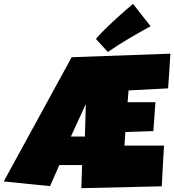

<svg xmlns="http://www.w3.org/2000/svg" viewBox="-44 -985 912 1005"><path d="M400.4 -270.5 405.3 -440.4 327.1 -270.5ZM847.7 -704.1Q844.7 -658.2 842.3 -613.3Q839.8 -568.4 835.9 -522.5L628.9 -511.7L624 -450.2H769.5L758.8 -298.8L612.3 -293.9L607.4 -222.7H814.5Q811.5 -168.9 808.3 -116Q805.2 -63 802.7 -9.8L381.8 0L385.7 -121.1H266.6L217.8 -10.7L-24.4 -35.2L331.1 -685.5ZM744.1 -847.7Q686 -815.9 630.9 -783.4Q575.7 -751 520.5 -712.9L458 -781.2Q467.8 -793 481.4 -807.4Q495.1 -821.8 510.5 -836.9Q525.9 -852.1 542.5 -867.4Q559.1 -882.8 574.7 -897Q611.8 -930.7 652.3 -964.8Z"/></svg>

Font: Luckiest Guy RUS-BEL-UKR
Style: Regular
Weight: 400
Designer: Astigmatic (AOETI)
Foundry: Astigmatic (AOETI)
Version: Version 1.00 March 11, 2019, initial release